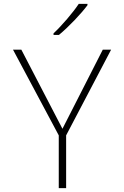

<svg xmlns="http://www.w3.org/2000/svg" viewBox="-20 -970 640 990"><path d="M256 -798V-790H284C336 -833 398 -899 431 -943V-950H386C358 -907 298 -837 256 -798ZM283 0H321V-272L553 -714H510L302 -306L90 -714H47L283 -272Z"/></svg>

Font: Noto Sans Mono ExtraLight
Style: Regular
Weight: 200
Designer: Monotype Design Team
Foundry: Monotype Imaging Inc.
Version: Version 2.014